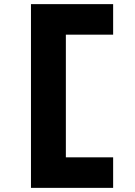

<svg xmlns="http://www.w3.org/2000/svg" viewBox="-20 -720 653 930"><path d="M130 190V-700H528V-552H293L299 -560V54L289 42H528V190Z"/></svg>

Font: Lexend Peta
Style: Bold
Weight: 700
Designer: Bonnie Shaver-Troup, Thomas Jockin
Foundry: Lexend
Version: Version 1.007